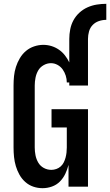

<svg xmlns="http://www.w3.org/2000/svg" viewBox="-20 -978 577 1006"><path d="M343 -774Q343 -799 348 -824.5Q353 -850 365 -872Q377 -894 396 -911.5Q415 -929 438.5 -939.5Q462 -950 487 -954Q512 -958 537 -958V-874Q517 -874 498 -867.5Q479 -861 465.5 -847Q452 -833 446.5 -813.5Q441 -794 441 -774ZM203 8Q178 8 154.5 0Q131 -8 112.5 -24.5Q94 -41 82 -62.5Q70 -84 63 -107.5Q56 -131 53.5 -155.5Q51 -180 51 -205V-530Q51 -555 53.5 -579.5Q56 -604 63.5 -627.5Q71 -651 84 -673Q97 -695 116 -711Q135 -727 159 -735Q183 -743 207 -743Q229 -743 250 -736.5Q271 -730 289 -717.5Q307 -705 320.5 -687.5Q334 -670 343 -651V-774H441V-530H343V-546H330Q330 -564 324.5 -581.5Q319 -599 308.5 -614Q298 -629 281.5 -638Q265 -647 247 -647Q227 -647 208.5 -636.5Q190 -626 180 -608.5Q170 -591 166 -570.5Q162 -550 162 -530V-205Q162 -185 166 -164.5Q170 -144 180.5 -126Q191 -108 209.5 -98Q228 -88 249 -88Q262 -88 275 -92.5Q288 -97 298 -106Q308 -115 314 -127Q320 -139 323.5 -152Q327 -165 328.5 -178.5Q330 -192 330 -205V-310H250V-406H441V0H339V-114Q333 -90 322 -67Q311 -44 293.5 -26.5Q276 -9 252 -0.5Q228 8 203 8Z"/></svg>

Font: Iosevka Term
Style: Bold
Weight: 700
Monospace: yes
Designer: Belleve Invis
Foundry: Belleve Invis
Version: Version 30.0.1